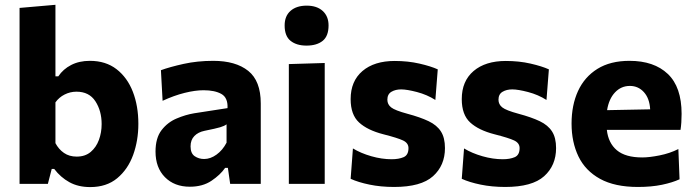

<svg xmlns="http://www.w3.org/2000/svg" viewBox="-20 -766 2893 800"><path d="M356 13.5Q306 13.5 269.2 -6.8Q232.5 -27 206 -62H195.5L179.5 0H61.5V-733L211 -746V-448H223Q243 -478 276.5 -495.2Q310 -512.5 354.5 -512.5Q420.5 -512.5 465.5 -477.8Q510.5 -443 533.5 -383.8Q556.5 -324.5 556.5 -250Q556.5 -180.5 534.8 -120.5Q513 -60.5 468.5 -23.5Q424 13.5 356 13.5ZM299.5 -113.5Q335 -113.5 358 -133Q381 -152.5 392.2 -183.2Q403.5 -214 403.5 -249Q403.5 -304 377.5 -344Q351.5 -384 298.5 -384Q272.5 -384 249.2 -372.2Q226 -360.5 211 -339.5V-169.5Q224.5 -144 246.5 -128.8Q268.5 -113.5 299.5 -113.5Z M771 12Q706.5 12 667.2 -27.8Q628 -67.5 628 -134.5Q628 -191 653.2 -223.8Q678.5 -256.5 715.8 -272.2Q753 -288 789 -294L928 -315.5Q930 -359 902.5 -374.5Q875 -390 828 -390Q793.5 -390 749.2 -379Q705 -368 657.5 -346L650.5 -473.5Q687.5 -487 745 -499.8Q802.5 -512.5 868.5 -512.5Q962 -512.5 1014.2 -470.8Q1066.5 -429 1066.5 -335V0H939L929.5 -66.5H918Q898 -37.5 861.2 -12.8Q824.5 12 771 12ZM830.5 -103.5Q857 -103.5 882.2 -121.8Q907.5 -140 924 -171.5V-248Q915 -241 897.5 -235.8Q880 -230.5 832.5 -221Q805.5 -215.5 789.8 -199.2Q774 -183 774 -156Q774 -127 791.2 -115.2Q808.5 -103.5 830.5 -103.5Z M1183.5 0V-499L1333 -503.5V0ZM1257 -576Q1215.5 -576 1190.8 -595.8Q1166 -615.5 1166 -660Q1166 -699.5 1190.8 -721Q1215.5 -742.5 1258 -742.5Q1300.5 -742.5 1324.8 -720.2Q1349 -698 1349 -660Q1349 -615.5 1324.5 -595.8Q1300 -576 1257 -576Z M1622 13Q1566.5 13 1519.5 3.2Q1472.5 -6.5 1441 -21L1450.5 -147.5Q1483.5 -127.5 1527.2 -115Q1571 -102.5 1612 -102.5Q1641.5 -102.5 1661.8 -111.2Q1682 -120 1682 -149Q1682 -170 1659.2 -180.8Q1636.5 -191.5 1577.5 -206.5Q1511 -223.5 1476 -255.8Q1441 -288 1441 -353Q1441 -428 1490.2 -470Q1539.5 -512 1624.5 -512Q1680 -512 1727.8 -501Q1775.5 -490 1804 -477L1794 -349.5Q1759.5 -371.5 1717.5 -382.5Q1675.5 -393.5 1651.5 -393.5Q1627.5 -393.5 1610.8 -383.5Q1594 -373.5 1594 -350.5Q1594 -331 1609.8 -318.5Q1625.5 -306 1677.5 -292Q1731.5 -277.5 1766 -261Q1800.5 -244.5 1817.2 -218.2Q1834 -192 1834 -149Q1834 -76.5 1784.2 -31.8Q1734.5 13 1622 13Z M2085 13Q2029.5 13 1982.5 3.2Q1935.5 -6.5 1904 -21L1913.5 -147.5Q1946.5 -127.5 1990.2 -115Q2034 -102.5 2075 -102.5Q2104.5 -102.5 2124.8 -111.2Q2145 -120 2145 -149Q2145 -170 2122.2 -180.8Q2099.5 -191.5 2040.5 -206.5Q1974 -223.5 1939 -255.8Q1904 -288 1904 -353Q1904 -428 1953.2 -470Q2002.5 -512 2087.5 -512Q2143 -512 2190.8 -501Q2238.5 -490 2267 -477L2257 -349.5Q2222.5 -371.5 2180.5 -382.5Q2138.5 -393.5 2114.5 -393.5Q2090.5 -393.5 2073.8 -383.5Q2057 -373.5 2057 -350.5Q2057 -331 2072.8 -318.5Q2088.5 -306 2140.5 -292Q2194.5 -277.5 2229 -261Q2263.5 -244.5 2280.2 -218.2Q2297 -192 2297 -149Q2297 -76.5 2247.2 -31.8Q2197.5 13 2085 13Z M2638 13Q2541.5 13 2480.2 -20.8Q2419 -54.5 2390.2 -114.2Q2361.5 -174 2361.5 -251Q2361.5 -328 2388.5 -386.8Q2415.5 -445.5 2469.2 -479Q2523 -512.5 2603 -512.5Q2705 -512.5 2762.5 -458Q2820 -403.5 2820 -291.5Q2820 -254 2815.5 -225H2508.5Q2514.5 -170 2550.2 -140Q2586 -110 2656 -110Q2685.5 -110 2728.2 -118.5Q2771 -127 2806.5 -145L2811.5 -19Q2782.5 -5.5 2738.5 3.8Q2694.5 13 2638 13ZM2604.5 -408Q2568 -408 2542.5 -381Q2517 -354 2509.5 -307L2689 -310.5Q2686.5 -356 2663 -382Q2639.5 -408 2604.5 -408Z"/></svg>

Font: Heraclito
Style: Bold
Weight: 700
Designer: Kostas Bartsokas (font) & Cristiano Sobral (main changes)
Foundry: Kostas Bartsokas (font) & Cristiano Sobral (main changes)
Version: Version 1.00;July 8, 2020;FontCreator 13.0.0.2655 64-bit